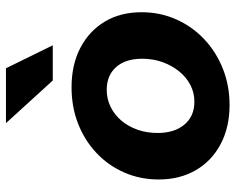

<svg xmlns="http://www.w3.org/2000/svg" viewBox="-93 -687 790 644"><g transform="rotate(-90 302.0 -365.0)"><path d="M272 10Q197 10 140.5 -20Q84 -50 53 -103.5Q22 -157 22 -228Q22 -290 45.5 -343.5Q69 -397 111 -436.5Q153 -476 209 -498Q265 -520 331 -520Q407 -520 463.5 -490.5Q520 -461 551.5 -408.5Q583 -356 583 -285Q583 -223 559 -169Q535 -115 492.5 -75Q450 -35 393.5 -12.5Q337 10 272 10ZM283 -108Q313 -108 339 -121.5Q365 -135 384.5 -159Q404 -183 415.5 -214.5Q427 -246 427 -283Q427 -339 399 -370.5Q371 -402 323 -402Q292 -402 265.5 -389Q239 -376 219.5 -353Q200 -330 189 -299Q178 -268 178 -231Q178 -175 206 -141.5Q234 -108 283 -108ZM354 -583 211 -740H395L472 -583Z"/></g></svg>

Font: Instrument Sans
Style: Bold Italic
Weight: 700
Italic angle: -13°
Designer: Rodrigo Fuenzalida
Foundry: fragTYPE
Version: Version 1.000;gftools[0.9.28]